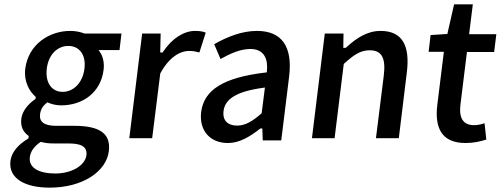

<svg xmlns="http://www.w3.org/2000/svg" viewBox="-20 -645 2300 882"><path d="M165 8 167 7H169C186 12 204 14 230 14H294C347 14 382 25 377 68C371 115 310 152 234 152C159 152 111 126 117 77C120 52 135 29 165 8ZM208 217C361 217 469 142 480 49C490 -32 437 -67 322 -67H239C181 -67 160 -86 164 -120C167 -145 178 -159 195 -173L197 -175L200 -174C219 -165 242 -161 261 -161C358 -161 443 -218 456 -325C460 -358 452 -388 439 -406L433 -415H529L538 -491H369H368C350 -498 328 -503 303 -503C206 -503 110 -441 96 -329C89 -272 114 -226 143 -201L144 -199L143 -190L141 -189C112 -169 82 -136 78 -100C73 -61 89 -37 111 -21L112 -20L111 -10L109 -8C62 20 33 55 28 94C18 175 95 217 208 217ZM195 -330C203 -396 245 -434 294 -434C343 -434 376 -395 368 -330C360 -263 316 -223 268 -223C219 -223 187 -263 195 -330Z M679 -10 716 -306V-307C756 -382 807 -411 849 -411C868 -411 880 -408 896 -404L925 -495C914 -500 899 -503 876 -503C826 -503 771 -470 729 -407L728 -404H716L718 -491H633L574 -10Z M1027 12C1080 12 1128 -17 1175 -54L1176 -55H1185L1187 0H1272L1308 -292C1325 -430 1276 -503 1160 -503C1090 -503 1022 -475 964 -442L993 -374C1038 -399 1084 -420 1130 -420C1195 -420 1212 -372 1206 -317L1205 -312H1201C1007 -289 917 -233 904 -130C894 -45 945 12 1027 12ZM1191 -242 1197 -243 1182 -125 1180 -123C1141 -89 1108 -68 1069 -68C1029 -68 1001 -89 1007 -136C1014 -189 1064 -225 1191 -242Z M1517 -10 1559 -350 1560 -352C1604 -392 1635 -414 1678 -414C1733 -414 1753 -380 1743 -298L1707 -10H1812L1849 -313C1864 -436 1828 -503 1728 -503C1666 -503 1616 -469 1569 -426L1567 -425H1557L1558 -491H1472L1413 -10Z M2119 12C2155 12 2186 5 2214 -4L2206 -79C2191 -74 2174 -70 2158 -70C2108 -70 2088 -102 2095 -163L2125 -406H2250L2260 -488H2135L2152 -625H2066L2035 -489L1958 -484L1949 -407H2019L1989 -164C1976 -58 2008 12 2119 12Z"/></svg>

Font: Falling Sky
Style: LightObl
Weight: 400
Designer: Paul D. Hunt
Foundry: Adobe Systems Incorporated
Version: Version 1.02